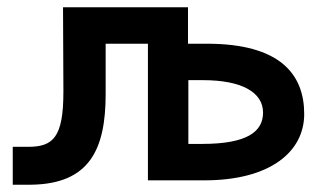

<svg xmlns="http://www.w3.org/2000/svg" viewBox="-20 -495 903 527"><path d="M548 -375H496V-475H153L154 -250V-243C154 -118 126 -92 57 -92H15V12H65C226 10 270 -85 270 -237V-375H386V0H541C721 0 815 -78 815 -182C815 -291 749 -375 548 -375ZM537 -275C643 -275 702 -242 702 -186C702 -134 659 -100 535 -100H497V-275Z"/></svg>

Font: Mint Spirit
Style: Bold
Weight: 700
Designer: HARENDAL Hirwen
Foundry: Arkandis Digital Foundry.
Version: Version 1.004;FFEdit